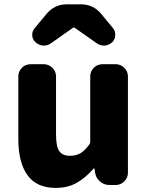

<svg xmlns="http://www.w3.org/2000/svg" viewBox="-20 -872 693 905"><path d="M243.2 13.7Q152.3 13.7 109.4 -46.4Q66.4 -106.4 66.4 -216.8V-511.7Q66.4 -535.2 83 -552.2Q99.6 -569.3 124 -569.3H186.5Q210 -569.3 227.1 -552.2Q244.1 -535.2 244.1 -511.7V-239.3Q244.1 -181.6 259.3 -159.7Q274.4 -137.7 309.6 -137.7Q338.9 -137.7 359.4 -149.9Q379.9 -162.1 400.4 -190.4Q405.3 -196.3 405.3 -203.1V-511.7Q405.3 -535.2 421.9 -552.2Q438.5 -569.3 462.9 -569.3H525.4Q548.8 -569.3 565.9 -552.2Q583 -535.2 583 -511.7V-57.6Q583 -34.2 565.9 -17.1Q548.8 0 525.4 0H496.1Q470.7 0 451.7 -16.1Q432.6 -32.2 428.7 -56.6L425.8 -76.2Q424.8 -78.1 422.9 -78.1Q420.9 -78.1 419.9 -76.2Q381.8 -32.2 339.8 -9.3Q297.9 13.7 243.2 13.7ZM147.5 -672.9Q131.8 -686.5 131.8 -708Q131.8 -725.6 143.6 -739.3L200.2 -807.6Q237.3 -851.6 294.9 -851.6H361.3Q418.9 -851.6 456.1 -807.6L512.7 -739.3Q523.4 -725.6 523.4 -708Q523.4 -686.5 508.8 -672.9Q494.1 -659.2 473.6 -657.2Q471.7 -657.2 469.7 -657.2Q452.1 -657.2 437.5 -667L332 -741.2Q330.1 -742.2 328.1 -742.2Q326.2 -742.2 324.2 -741.2L218.8 -667Q204.1 -657.2 186.5 -657.2Q184.6 -657.2 182.6 -657.2Q162.1 -659.2 147.5 -672.9Z"/></svg>

Font: Gen Jyuu Gothic Heavy
Style: Bold
Weight: 900
Designer: [Source Han Sans]
Ryoko NISHIZUKA  (kana & ideographs); Paul D. Hunt (Latin, Greek & Cyrillic); Wenlong ZHANG  (bopomofo
Version: Version 1.002.20150607